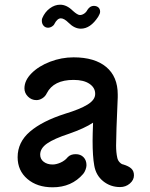

<svg xmlns="http://www.w3.org/2000/svg" viewBox="-20 -770 640 817"><path d="M550 -24Q550 -4 532.5 11Q515 26 491 26Q450 26 419 1Q388 -24 381 -66Q374 -105 374 -171Q374 -196 376 -248Q340 -224 274 -201Q210 -180 180.5 -159.5Q151 -139 151 -112Q151 -93 166 -81.5Q181 -70 204 -70Q219 -70 237.5 -78Q256 -86 269 -102Q281 -114 302 -114Q323 -114 335.5 -101Q348 -88 348 -67Q348 -59 344 -48Q340 -37 334 -30Q285 27 204 27Q138 27 96.5 -8.5Q55 -44 55 -101Q55 -165 107.5 -210Q160 -255 257 -286Q320 -305 352.5 -325Q385 -345 385 -370V-371Q385 -397 360.5 -413.5Q336 -430 293 -430Q208 -430 179 -373Q173 -360 160.5 -352Q148 -344 135 -344Q114 -344 99 -359Q84 -374 84 -394Q84 -428 114.5 -458.5Q145 -489 193.5 -507.5Q242 -526 293 -526Q383 -526 432 -485Q481 -444 481 -368V-356Q474 -199 474 -151Q474 -121 479 -99Q481 -88 489 -79.5Q497 -71 505 -70Q528 -63 539 -52.5Q550 -42 550 -24ZM379 -745Q391 -745 398.5 -738.5Q406 -732 406 -720Q406 -712 398 -699Q365 -648 324 -648Q297 -648 272 -673Q253 -692 239 -692Q231 -692 224 -685.5Q217 -679 212 -669Q209 -662 201 -657Q193 -652 185 -652Q173 -652 165.5 -660.5Q158 -669 158 -682Q158 -689 160 -693Q171 -719 192 -734.5Q213 -750 236 -750Q264 -750 290 -724Q310 -706 320 -706Q329 -706 338 -712Q347 -718 352 -728Q363 -745 379 -745Z"/></svg>

Font: Tsukimi Rounded SemiBold
Style: Regular
Weight: 600
Designer: Takashi Funayama
Foundry: Takashi Funayama
Version: Version 1.032; ttfautohint (v1.8.3)